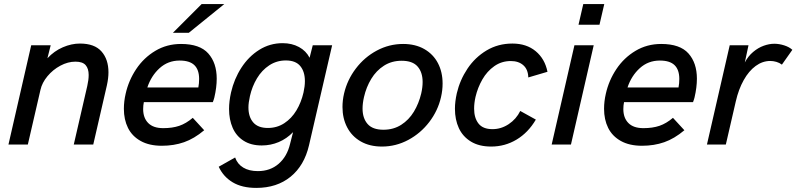

<svg xmlns="http://www.w3.org/2000/svg" viewBox="-20 -710 3912 943"><path d="M133.3 -487.8H229L212.9 -423.8Q246.1 -459.5 288.6 -477.8Q331.1 -496.1 372.6 -496.1Q444.3 -496.1 478.5 -457.3Q512.7 -418.5 512.7 -355Q512.7 -325.7 504.9 -290.5L438 0H342.3L408.7 -288.1Q415.5 -317.9 415.5 -341.8Q415.5 -373 400.6 -390.1Q385.7 -407.2 350.6 -407.2Q313.5 -407.2 276.6 -387.5Q239.7 -367.7 213.1 -335.7Q186.5 -303.7 178.7 -268.6L116.7 0H21.5Z M588.4 -175.8Q588.4 -211.9 597.2 -250Q611.8 -314.9 648.9 -370.6Q686 -426.3 742.7 -460.2Q799.3 -494.1 869.1 -494.1Q961.4 -494.1 1002.9 -447.5Q1044.4 -400.9 1044.4 -323.7Q1044.4 -280.8 1032.7 -231Q1030.3 -221.2 1025.4 -208.5H686.5Q683.1 -191.4 683.1 -174.3Q683.1 -130.9 708 -105.7Q732.9 -80.6 781.7 -80.6Q826.7 -80.6 860.4 -92Q894 -103.5 926.8 -131.3L982.9 -70.3Q933.6 -28.8 883.8 -11.5Q834 5.9 774.9 5.9Q712.9 5.9 670.9 -17.6Q628.9 -41 608.6 -81.8Q588.4 -122.6 588.4 -175.8ZM954.1 -280.3Q958 -300.3 958 -322.3Q958 -367.2 934.8 -389.9Q911.6 -412.6 862.3 -412.6Q805.2 -412.6 763.9 -375.2Q722.7 -337.9 703.6 -280.3ZM829.1 -548.8 970.2 -689.9H1081.5L907.2 -548.8Z M1238.8 212.9Q1168.5 212.9 1122.6 185.3Q1076.7 157.7 1054.2 108.9L1134.8 63.5Q1146 95.7 1174.6 113Q1203.1 130.4 1246.6 130.4Q1307.1 130.4 1348.6 94.5Q1390.1 58.6 1404.8 -3.9L1419.4 -61Q1388.2 -28.8 1348.9 -12.2Q1309.6 4.4 1265.6 4.4Q1212.9 4.4 1176.8 -18.6Q1140.6 -41.5 1122.8 -82Q1105 -122.6 1105 -174.8Q1105 -212.4 1114.7 -255.9Q1129.9 -322.3 1165.5 -377.4Q1201.2 -432.6 1253.4 -465.3Q1305.7 -498 1368.2 -498Q1413.6 -498 1448.5 -479Q1483.4 -460 1500.5 -426.3L1516.1 -487.8H1611.3L1497.6 3.9Q1474.6 103 1407.2 158Q1339.8 212.9 1238.8 212.9ZM1470.7 -255.9Q1477.5 -286.1 1477.5 -311.5Q1477.5 -357.9 1454.8 -385.5Q1432.1 -413.1 1383.8 -413.1Q1338.9 -413.1 1302.5 -389.2Q1266.1 -365.2 1242.2 -325.4Q1218.3 -285.6 1207.5 -237.8Q1200.2 -205.1 1200.2 -182.1Q1200.2 -136.2 1223.6 -108.9Q1247.1 -81.5 1295.4 -81.5Q1340.8 -81.5 1376.5 -105Q1412.1 -128.4 1435.8 -167.7Q1459.5 -207 1470.7 -255.9Z M1662.1 -184.6Q1662.1 -217.8 1669.9 -251Q1685.5 -317.9 1727.8 -373.5Q1770 -429.2 1830.8 -461.7Q1891.6 -494.1 1960 -494.1Q2020 -494.1 2064 -469Q2107.9 -443.8 2130.9 -399.9Q2153.8 -356 2153.8 -299.8Q2153.8 -266.1 2146 -232.9Q2130.9 -166.5 2088.4 -110.8Q2045.9 -55.2 1985.1 -22.7Q1924.3 9.8 1856 9.8Q1795.4 9.8 1751.7 -15.4Q1708 -40.5 1685.1 -84.5Q1662.1 -128.4 1662.1 -184.6ZM2048.8 -251Q2055.7 -281.2 2055.7 -307.1Q2055.7 -355 2031 -383.3Q2006.3 -411.6 1952.6 -411.6Q1903.8 -411.6 1866 -387.5Q1828.1 -363.3 1803.5 -322.8Q1778.8 -282.2 1767.6 -232.9Q1760.7 -202.6 1760.7 -176.8Q1760.7 -129.4 1785.4 -101.1Q1810.1 -72.8 1863.3 -72.8Q1912.6 -72.8 1950.4 -96.9Q1988.3 -121.1 2012.7 -161.4Q2037.1 -201.7 2048.8 -251Z M2214.4 -175.8Q2214.4 -210.9 2223.6 -252Q2238.8 -316.9 2275.9 -372.6Q2313 -428.2 2369.6 -462.2Q2426.3 -496.1 2496.6 -496.1Q2565.9 -496.1 2611.1 -458.5Q2656.2 -420.9 2668.9 -357.4L2574.7 -329.6Q2573.7 -368.7 2550.5 -389.4Q2527.3 -410.2 2488.8 -410.2Q2443.4 -410.2 2407.7 -385Q2372.1 -359.9 2349.1 -319.8Q2326.2 -279.8 2315.4 -233.9Q2308.6 -203.6 2308.6 -176.3Q2308.6 -130.9 2330.1 -103.3Q2351.6 -75.7 2398.9 -75.7Q2441.4 -75.7 2478.5 -100.3Q2515.6 -125 2535.2 -165L2611.8 -122.6Q2574.2 -58.6 2517.1 -24.4Q2460 9.8 2392.6 9.8Q2333 9.8 2293 -14.6Q2252.9 -39.1 2233.6 -80.8Q2214.4 -122.6 2214.4 -175.8Z M2821.3 -588.4 2844.7 -689.9H2947.8L2924.3 -588.4ZM2689.5 0 2801.3 -487.8H2896L2784.2 0Z M2946.8 -175.8Q2946.8 -211.9 2955.6 -250Q2970.2 -314.9 3007.3 -370.6Q3044.4 -426.3 3101.1 -460.2Q3157.7 -494.1 3227.5 -494.1Q3319.8 -494.1 3361.3 -447.5Q3402.8 -400.9 3402.8 -323.7Q3402.8 -280.8 3391.1 -231Q3388.7 -221.2 3383.8 -208.5H3044.9Q3041.5 -191.4 3041.5 -174.3Q3041.5 -130.9 3066.4 -105.7Q3091.3 -80.6 3140.1 -80.6Q3185.1 -80.6 3218.8 -92Q3252.4 -103.5 3285.2 -131.3L3341.3 -70.3Q3292 -28.8 3242.2 -11.5Q3192.4 5.9 3133.3 5.9Q3071.3 5.9 3029.3 -17.6Q2987.3 -41 2967 -81.8Q2946.8 -122.6 2946.8 -175.8ZM3312.5 -280.3Q3316.4 -300.3 3316.4 -322.3Q3316.4 -367.2 3293.2 -389.9Q3270 -412.6 3220.7 -412.6Q3163.6 -412.6 3122.3 -375.2Q3081.1 -337.9 3062 -280.3Z M3564 -487.8H3656.2L3638.2 -403.3Q3654.3 -434.1 3679 -454.8Q3703.6 -475.6 3731 -485.4Q3758.3 -495.1 3782.7 -495.1Q3806.6 -495.1 3831.8 -487.1Q3856.9 -479 3871.6 -465.3L3820.3 -392.6Q3808.1 -401.9 3793 -406.2Q3777.8 -410.6 3763.2 -410.6Q3725.1 -410.6 3691.4 -386Q3657.7 -361.3 3632.6 -316.4Q3607.4 -271.5 3593.8 -211.9L3544.9 0H3452.1Z"/></svg>

Font: Acari Sans Medium
Style: Italic
Weight: 500
Italic angle: -13°
Designer: Alfredo Marco Pradil and Stefan Peev
Foundry: Hanken Design Co.
Version: Version 1.045